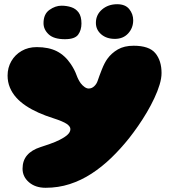

<svg xmlns="http://www.w3.org/2000/svg" viewBox="-20 -666 802 911"><path d="M196.5 225Q148 225 117.5 198.8Q87 172.5 87 134.5Q87 96 108.5 70.8Q130 45.5 172 32Q192 25.5 216.5 17Q241 8.5 263.2 -2.5Q285.5 -13.5 299.8 -26.2Q314 -39 314 -53.5Q314 -66 296.8 -78Q279.5 -90 231.5 -105.5Q195 -117 162.5 -131.5Q130 -146 103.2 -163.8Q76.5 -181.5 57 -203.2Q37.5 -225 26.8 -251Q16 -277 16 -307.5Q16 -345 33.8 -375.8Q51.5 -406.5 82.8 -424.5Q114 -442.5 154.5 -442.5Q211 -442.5 249.8 -422.8Q288.5 -403 316 -362Q334 -335 342.5 -311.2Q351 -287.5 363 -271Q371.5 -260 381.5 -253Q391.5 -246 401 -246Q415.5 -246 427 -256.8Q438.5 -267.5 443.5 -283Q450.5 -304 463.2 -336.2Q476 -368.5 489.5 -387Q509 -414 539.2 -431.5Q569.5 -449 614 -449Q688 -449 717.2 -413.5Q746.5 -378 746.5 -319.5Q746.5 -294.5 737.2 -264Q728 -233.5 712.2 -200Q696.5 -166.5 676.8 -133Q657 -99.5 635.5 -68.5Q614 -37.5 593.5 -11.5Q553 39.5 508.2 82.8Q463.5 126 414.2 158Q365 190 310.8 207.5Q256.5 225 196.5 225ZM288 -480Q235.5 -480 211 -503Q186.5 -526 186.5 -556Q186.5 -599 214.5 -619Q242.5 -639 272 -639Q296 -639 317.8 -632Q339.5 -625 353 -606.8Q366.5 -588.5 366.5 -554.5Q366.5 -523 350.8 -501.5Q335 -480 288 -480ZM525 -481.5Q485.5 -481.5 460.2 -503.2Q435 -525 435 -557.5Q435 -596 464.2 -621Q493.5 -646 536 -646Q574.5 -646 593.2 -622.8Q612 -599.5 612 -570Q612 -533.5 588.2 -507.5Q564.5 -481.5 525 -481.5Z"/></svg>

Font: Gluten Thin Black
Style: Regular
Weight: 900
Version: Version 1.300